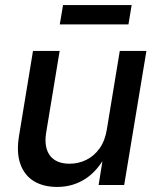

<svg xmlns="http://www.w3.org/2000/svg" viewBox="-20 -739 628 767"><path d="M208.5 7.8Q153.8 7.8 115.7 -15.1Q77.6 -38.1 61.3 -84Q44.9 -129.9 56.2 -197.3L111.8 -535.6H218.3L164.6 -210.4Q154.8 -150.9 179.4 -117.9Q204.1 -85 257.8 -85Q293.5 -85 324.7 -100.3Q356 -115.7 377.7 -146Q399.4 -176.3 406.7 -221.2L458.5 -535.6H564.9L476.1 0H374L395 -131.8H410.2Q374 -59.6 323 -25.9Q272 7.8 208.5 7.8ZM505.9 -718.8 493.2 -641.6H218.8L231.9 -718.8Z"/></svg>

Font: Inter 20pt Medium
Style: Italic
Weight: 500
Italic angle: -9.3988°
Version: Version 4.001;git-66647c0bb